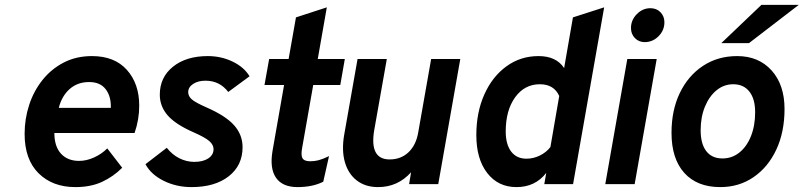

<svg xmlns="http://www.w3.org/2000/svg" viewBox="-20 -752 3282 784"><path d="M288 12Q194.5 12 137.5 -44.5Q80.5 -101 80.5 -205.5Q80.5 -266.5 99 -323.2Q117.5 -380 153.2 -425Q189 -470 240 -496.5Q291 -523 355.5 -523Q447.5 -523 498 -466.8Q548.5 -410.5 548.5 -320.5Q548.5 -263.5 529.5 -209H202Q202 -154 229 -124.5Q256 -95 303 -95Q333 -95 364 -109Q395 -123 418 -146L479 -67Q442.5 -30.5 396.2 -9.2Q350 12 288 12ZM220 -311.5H432.5Q434 -358.5 411.5 -387.8Q389 -417 344 -417Q297 -417 264.8 -388.8Q232.5 -360.5 220 -311.5Z M762 12Q700 12 648.2 -13.8Q596.5 -39.5 574 -81.5L661 -148.5Q683.5 -120 712.8 -105.5Q742 -91 773.5 -91Q809 -91 830.5 -105.2Q852 -119.5 852 -143Q852 -160.5 834.8 -175.8Q817.5 -191 772 -211Q696.5 -244 664.5 -281Q632.5 -318 632.5 -365.5Q632.5 -436.5 686.5 -479.8Q740.5 -523 828.5 -523Q883 -523 929.8 -500.5Q976.5 -478 999 -440.5L912 -376.5Q877 -422.5 819 -422.5Q788.5 -422.5 768.5 -409.2Q748.5 -396 748.5 -375.5Q748.5 -359 763.5 -346Q778.5 -333 823 -313.5Q902 -279 936.2 -240.2Q970.5 -201.5 970.5 -151Q970.5 -76.5 914 -32.2Q857.5 12 762 12Z M1195 12Q1133.5 12 1107 -26.2Q1080.5 -64.5 1093 -137L1140 -405H1060L1079 -511H1158.5L1188.5 -681L1314.5 -722L1277.5 -511H1388L1369.5 -405H1259L1214 -149.5Q1208 -118 1215.2 -105.8Q1222.5 -93.5 1247 -93.5Q1265 -93.5 1281.8 -98Q1298.5 -102.5 1323.5 -114.5L1300 -10Q1256.5 12 1195 12Z M1524 12Q1472 12 1437 -15Q1402 -42 1388.2 -90.2Q1374.5 -138.5 1385.5 -202L1440 -511H1559.5L1508.5 -223Q1487 -101 1571 -101Q1617 -101 1647.8 -130Q1678.5 -159 1687.5 -210L1740.5 -511H1859.5L1769.5 0H1650.5L1658.5 -48.5Q1604 12 1524 12Z M2089 12Q2014 12 1969.5 -45.5Q1925 -103 1925 -200Q1925 -293.5 1957.8 -366.5Q1990.5 -439.5 2048 -481.2Q2105.5 -523 2179 -523Q2251.5 -523 2283.5 -474L2319.5 -681L2447 -722L2320 0H2202.5L2210.5 -46Q2165.5 12 2089 12ZM2129.5 -104Q2158 -104 2184.5 -117Q2211 -130 2227.5 -151.5L2263.5 -360Q2242 -408 2184.5 -408Q2122 -408 2083.5 -354.8Q2045 -301.5 2045 -215Q2045 -162.5 2067.2 -133.2Q2089.5 -104 2129.5 -104Z M2612.5 -580Q2588.5 -580 2572.5 -596.5Q2556.5 -613 2556.5 -637.5Q2556.5 -670 2580.2 -694.2Q2604 -718.5 2636 -718.5Q2661 -718.5 2677 -702Q2693 -685.5 2693 -661Q2693 -628 2669 -604Q2645 -580 2612.5 -580ZM2451.5 0 2541.5 -511H2661.5L2571.5 0Z M2921 12Q2826.5 12 2774.2 -46Q2722 -104 2722 -209.5Q2722 -302 2756 -372.5Q2790 -443 2850.5 -483Q2911 -523 2990 -523Q3078 -523 3130.8 -464.2Q3183.5 -405.5 3183.5 -307Q3183.5 -213 3150 -141.2Q3116.5 -69.5 3057.2 -28.8Q2998 12 2921 12ZM2930 -105Q2969 -105 2999.2 -129.2Q3029.5 -153.5 3046.5 -196.2Q3063.5 -239 3063.5 -294Q3063.5 -348 3040 -378Q3016.5 -408 2974 -408Q2936 -408 2906 -383.5Q2876 -359 2858.5 -316.5Q2841 -274 2841 -220Q2841 -164.5 2864 -134.8Q2887 -105 2930 -105ZM2925.5 -576 3089 -732H3241.5L3038.5 -576Z"/></svg>

Font: Overpass
Style: Bold Italic
Weight: 700
Italic angle: -10°
Designer: Delve Withrington, Dave Bailey, Thomas Jockin
Foundry: Delve Fonts LLC
Version: Version 4.000; ttfautohint (v1.8.3)